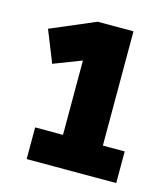

<svg xmlns="http://www.w3.org/2000/svg" viewBox="-78 -831 511 586"><g transform="rotate(15 177.5 -537.5)"><path d="M186 -657 147 -716V-307H273V-768H160L19 -708L59 -608ZM59 -307H342V-407H59Z"/></g></svg>

Font: Yaldevi ExtraLight
Style: Bold
Weight: 700
Version: Version 1.100